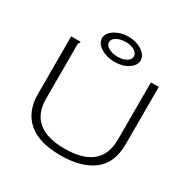

<svg xmlns="http://www.w3.org/2000/svg" viewBox="-177 -950 1104 1122"><g transform="rotate(30 375.0 -389.0)"><path d="M377 11Q230 11 156.5 -53Q83 -117 83 -235V-623H146V-616Q140 -611 138.5 -604Q137 -597 138 -580V-234Q138 -136 197 -85.5Q256 -35 378 -35Q497 -35 559 -85Q621 -135 621 -237V-623H674V-238Q674 -108 594 -48.5Q514 11 377 11ZM376 -620Q340 -620 310 -631.5Q280 -643 262 -662Q244 -681 244 -704Q244 -727 262 -746.5Q280 -766 310.5 -777.5Q341 -789 376 -789Q410 -789 439.5 -777.5Q469 -766 487 -746.5Q505 -727 505 -703Q505 -670 468 -645Q431 -620 376 -620ZM376 -655Q412 -655 435.5 -669Q459 -683 459 -704Q459 -726 435.5 -740Q412 -754 376 -754Q341 -754 316 -740Q291 -726 291 -704Q291 -683 316 -669Q341 -655 376 -655Z"/></g></svg>

Font: Inconsolata ExtraExpanded Light
Style: Regular
Weight: 300
Width: 8
Monospace: yes
Designer: Raph Levien, Cyreal, Brenton Simpson
Foundry: Raph Levien, Cyreal, Google
Version: Version 3.001; ttfautohint (v1.8.2.53-6de2)